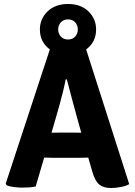

<svg xmlns="http://www.w3.org/2000/svg" viewBox="-20 -936 678 965"><path d="M241.5 -143Q233.5 -143 222.8 -143.5Q212 -144 202 -144L159.5 1Q144.5 4.5 127.2 5.8Q110 7 91.5 7Q73.5 7 50.8 4.2Q28 1.5 14.5 -4L8.5 -12.5L230.5 -687.5Q180.5 -724.5 180.5 -788Q180.5 -841 219 -878.5Q257.5 -916 322 -916Q386.5 -916 424.8 -878.5Q463 -841 463 -788Q463 -724.5 413 -687.5L629.5 -10.5Q613 -1 586.8 4Q560.5 9 538 9Q500 9 478.5 -8.8Q457 -26.5 442.5 -78L423.5 -144Q414 -144 403 -143.5Q392 -143 384 -143ZM272.5 -788Q272.5 -766.5 286 -752Q299.5 -737.5 322 -737.5Q344.5 -737.5 357.8 -752Q371 -766.5 371 -788Q371 -809.5 357.8 -824Q344.5 -838.5 322 -838.5Q299.5 -838.5 286 -824Q272.5 -809.5 272.5 -788ZM261.5 -346.5 239 -269Q248.5 -269 259.5 -269.2Q270.5 -269.5 279 -269.5H352Q359.5 -269.5 369.2 -269.2Q379 -269 388.5 -269L371 -331.5Q359.5 -373.5 344 -430.5Q328.5 -487.5 316 -537H310Q305 -509 296.5 -475Q288 -441 278.8 -407.2Q269.5 -373.5 261.5 -346.5Z"/></svg>

Font: Signika SC
Style: Bold
Weight: 700
Designer: Anna Giedryś
Foundry: Anna Giedryś
Version: Version 2.000; ttfautohint (v1.8.3) -l 8 -r 50 -G 200 -x 9 -